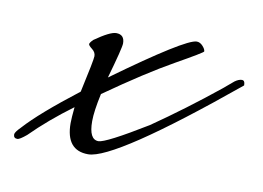

<svg xmlns="http://www.w3.org/2000/svg" viewBox="-41 -279 466 340"><g transform="rotate(10 192.0 -109.0)"><path d="M6 1Q-1 1 -1 -6Q-1 -10 9 -20Q36 -50 102 -101Q115 -160 115 -167Q115 -174 108.5 -179Q102 -184 102 -186.5Q102 -189 108 -195Q135 -214 146 -214Q161 -214 161 -198Q161 -190 145 -134Q269 -224 289 -224Q295 -224 300 -218.5Q305 -213 305 -209Q305 -207 257 -180Q209 -153 138 -103Q131 -71 131 -53Q131 -20 148 -20Q161 -20 233 -64Q291 -104 348 -150L367 -166Q374 -171 379.5 -171Q385 -171 385 -163V-162Q181 6 134 6Q94 6 94 -43Q94 -52 96 -72Q54 -41 22 -9Q10 1 6 1Z"/></g></svg>

Font: Mrs Saint Delafield
Style: Regular
Weight: 400
Designer: Alejandro Paul
Foundry: Alejandro Paul
Version: Version 1.000